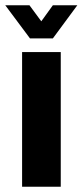

<svg xmlns="http://www.w3.org/2000/svg" viewBox="-34 -710 314 730"><path d="M80 -564H167L260 -690H167L123 -629L78 -690H-14ZM50 0H197V-512H50Z"/></svg>

Font: Decalotype
Style: Bold
Weight: 700
Designer: Alfredo Marco Pradil
Foundry: Alfredo Marco Pradil
Version: Version 1.0